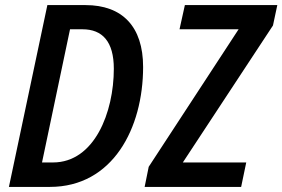

<svg xmlns="http://www.w3.org/2000/svg" viewBox="-20 -734 1109 754"><path d="M548 0H927L947 -96H698L1052 -634L1069 -714H706L685 -619H917L564 -79ZM15 0H176C423 0 542 -231 542 -471C542 -630 460 -714 316 -714H166ZM145 -96 255 -619H304C382 -619 427 -571 427 -464C427 -293 351 -96 188 -96Z"/></svg>

Font: Noto Sans Display SemiCondensed Medium
Style: Italic
Weight: 500
Width: 4
Italic angle: -12°
Designer: Monotype Design Team
Foundry: Monotype Imaging Inc.
Version: Version 1.900